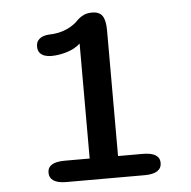

<svg xmlns="http://www.w3.org/2000/svg" viewBox="-48 -670 714 718"><g transform="rotate(-5 309.5 -311.5)"><path d="M173 0Q140.5 0 124.8 -10.5Q109 -21 109 -40.5Q109 -80 173 -80H267V-511.5Q246.5 -493 216.5 -483.8Q186.5 -474.5 156.5 -474.5Q145 -474.5 133.8 -478Q122.5 -481.5 115 -490.2Q107.5 -499 107.5 -514Q107.5 -529.5 115.2 -538.2Q123 -547 134.5 -551Q146 -555 157.5 -555Q195 -556 223.8 -569.2Q252.5 -582.5 269.5 -602Q280 -611.5 292.5 -617.2Q305 -623 323.5 -623Q351 -623 362.2 -606Q373.5 -589 373.5 -552V-80H466Q530 -80 530 -40.5Q530 -21 514.2 -10.5Q498.5 0 466 0Z"/></g></svg>

Font: Sono Monospace Medium
Style: Regular
Weight: 500
Designer: Tyler Finck
Foundry: Tyler Finck
Version: Version 2.112